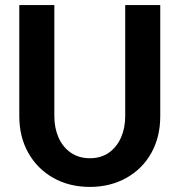

<svg xmlns="http://www.w3.org/2000/svg" viewBox="-20 -720 707 756"><path d="M56 -262V-700H194V-262Q194 -216 210.5 -178.5Q227 -141 258.5 -119Q290 -97 334 -97Q378 -97 409 -119Q440 -141 456.5 -178.5Q473 -216 473 -262V-700H611V-262Q611 -181 576 -118Q541 -55 477.5 -19.5Q414 16 334 16Q253 16 190 -19.5Q127 -55 91.5 -118Q56 -181 56 -262Z"/></svg>

Font: Uncut Sans Variable
Style: Regular
Weight: 400
Designer: Kasper Nordkvist
Foundry: UNCUT.wtf
Version: Version 1.304;Glyphs 3.2 (3246)